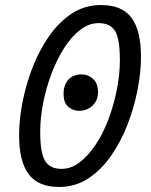

<svg xmlns="http://www.w3.org/2000/svg" viewBox="-20 -729 600 764"><path d="M215 15Q132 15 94 -36Q56 -87 56 -191Q56 -252 69.5 -322Q83 -392 109.5 -460.5Q136 -529 175.5 -585.5Q215 -642 266.5 -675.5Q318 -709 382 -709Q466 -709 503.5 -658Q541 -607 541 -503Q541 -442 527.5 -372Q514 -302 487.5 -233.5Q461 -165 421.5 -108.5Q382 -52 330.5 -18.5Q279 15 215 15ZM225 -57Q263 -57 297.5 -83.5Q332 -110 361.5 -154.5Q391 -199 412 -255.5Q433 -312 445 -372.5Q457 -433 457 -490Q457 -574 438 -605.5Q419 -637 372 -637Q334 -637 299.5 -610.5Q265 -584 236 -539Q207 -494 185.5 -437.5Q164 -381 152 -320.5Q140 -260 140 -204Q140 -120 159.5 -88.5Q179 -57 225 -57ZM295 -288Q270 -288 251.5 -304Q233 -320 233 -356Q233 -380 242 -397.5Q251 -415 267 -424Q283 -433 304 -433Q330 -433 350 -415.5Q370 -398 370 -361Q370 -340 360 -323.5Q350 -307 333 -297.5Q316 -288 295 -288Z"/></svg>

Font: Ubuntu Sans Mono
Style: Italic
Weight: 400
Italic angle: -13.5°
Monospace: yes
Designer: Dalton Maag Ltd
Foundry: Dalton Maag Ltd
Version: Version 1.006